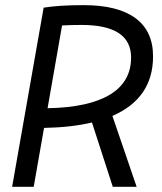

<svg xmlns="http://www.w3.org/2000/svg" viewBox="-20 -723 626 743"><path d="M26.9 0 148.9 -693.4Q209 -703.1 303.7 -703.1Q436 -703.1 504.2 -652.8Q572.3 -602.5 572.3 -504.9Q572.3 -342.8 415 -274.4L508.8 0H416.5L335.9 -249Q255.9 -230 150.4 -228L110.4 0ZM164.1 -304.2Q323.2 -307.1 405.3 -356.7Q487.3 -406.2 487.3 -500.5Q487.3 -626.5 295.4 -626.5Q255.4 -626.5 220.2 -624.5Z"/></svg>

Font: Cascadia Mono PL SemiLight
Style: Italic
Weight: 350
Italic angle: -10°
Monospace: yes
Designer: Aaron Bell
Foundry: Saja Typeworks
Version: Version 2404.023; ttfautohint (v1.8.4)